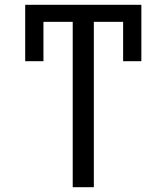

<svg xmlns="http://www.w3.org/2000/svg" viewBox="-20 -780 694 800"><path d="M85 -525V-760H569V-525H493V-689H371V0H283V-689H161V-525Z"/></svg>

Font: Noto Sans Living
Style: Regular
Weight: 400
Designer: Monotype Design Team
Foundry: Monotype Imaging Inc.
Version: Version 2.013; ttfautohint (v1.8.4.7-5d5b)